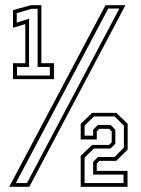

<svg xmlns="http://www.w3.org/2000/svg" viewBox="-20 -720 542 740"><path d="M30 -415V-476.5H77.5V-627L30 -613V-681L99 -700H139.5V-476.5H188V-415ZM45.5 -429H172V-462H125V-686H102L44.5 -669.5V-632.5L92 -648V-462H45.5ZM15.5 0 386.5 -700H463.5L93 0ZM41 -14.5H84L440 -687H397ZM291 0V-119L335 -161.5H400.5L410.5 -171.5V-213.5L400.5 -223.5H363L353 -213.5V-182.5H291V-242.5L335 -285H428L472 -243V-143.5L428 -100H363L353 -89.5V-61.5H471.5V0ZM306 -14.5H456V-47H339V-96L357.5 -115H421.5L457.5 -151V-236L421.5 -271H342L306 -236V-197H339V-220L357.5 -238.5H406.5L424.5 -220V-166L406 -147.5H342L306 -112.5Z"/></svg>

Font: Tourney Condensed Light
Style: Regular
Weight: 300
Width: 3
Designer: Tyler Finck
Foundry: Etcetera Type Co
Version: Version 1.010; ttfautohint (v1.8.3)